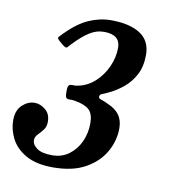

<svg xmlns="http://www.w3.org/2000/svg" viewBox="-88 -600 665 675"><g transform="rotate(10 244.0 -262.5)"><path d="M-22.5 -129Q-22.5 -165 -2.2 -183.8Q18 -202.5 41.5 -202.5Q62 -202.5 80.2 -187.5Q98.5 -172.5 98.5 -144.5Q98.5 -126.5 89.2 -115Q80 -103.5 70.8 -94Q61.5 -84.5 61.5 -73Q61.5 -56.5 79.2 -44Q97 -31.5 133.5 -31.5Q168 -31.5 193.5 -50.5Q219 -69.5 232.8 -100Q246.5 -130.5 246.5 -165Q246.5 -198.5 231.2 -213Q216 -227.5 181.5 -233.5Q170 -236 161.8 -235.2Q153.5 -234.5 149 -238Q144.5 -241.5 144.5 -256V-265Q144.5 -280 149.2 -283.8Q154 -287.5 161.8 -286.8Q169.5 -286 179.5 -288Q214 -294.5 240.2 -318.5Q266.5 -342.5 281.5 -376Q296.5 -409.5 296.5 -443.5Q296.5 -490.5 238.5 -490.5Q210.5 -490.5 185.5 -474Q160.5 -457.5 134.5 -430Q125.5 -421 121 -415.2Q116.5 -409.5 105.5 -418.5L90.5 -431Q79.5 -440 84 -445.2Q88.5 -450.5 97.5 -459.5Q138.5 -501 177.2 -518Q216 -535 256 -535Q322.5 -535 360 -510.8Q397.5 -486.5 397.5 -436Q397.5 -394.5 382 -365.2Q366.5 -336 343.5 -317Q320.5 -298 298.5 -287Q276 -276 268.2 -273.5Q260.5 -271 260.5 -262.5Q260.5 -256.5 270.2 -253.8Q280 -251 295 -243.5Q322 -232.5 336 -213.5Q350 -194.5 350 -165Q350 -122.5 327.8 -82.2Q305.5 -42 259.8 -16Q214 10 143.5 10Q84 10 47.2 -10.8Q10.5 -31.5 -6 -63.5Q-22.5 -95.5 -22.5 -129Z"/></g></svg>

Font: Besley* Narrow
Style: Italic
Weight: 400
Width: 4
Italic angle: -13°
Designer: Owen Earl
Foundry: indestructible type*
Version: Version 3.000; ttfautohint (v1.8.3)